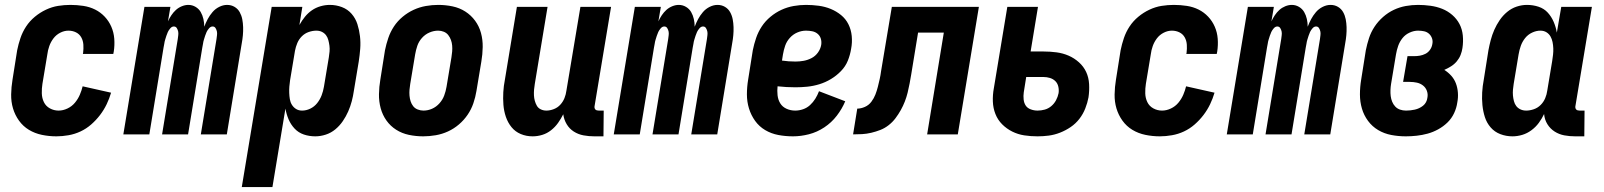

<svg xmlns="http://www.w3.org/2000/svg" viewBox="-20 -548 6540 783"><path d="M210 8Q180 8 151 2Q122 -4 98 -18.5Q74 -33 57.5 -56Q41 -79 33 -106Q25 -133 25.5 -163Q26 -193 31 -223L50 -343Q55 -368 63.5 -393Q72 -418 86.5 -440Q101 -462 122 -479.5Q143 -497 167.5 -508.5Q192 -520 217 -524Q242 -528 267 -528Q294 -528 320 -524Q346 -520 368 -509Q390 -498 407 -480Q424 -462 434 -439Q444 -416 446 -390Q448 -364 444 -338L442 -328H318L319 -333Q321 -349 320 -365.5Q319 -382 311.5 -395.5Q304 -409 290 -416Q276 -423 259 -423Q242 -423 225.5 -414.5Q209 -406 198 -391.5Q187 -377 181 -360Q175 -343 173 -326L153 -206Q150 -187 150.5 -167.5Q151 -148 159 -131.5Q167 -115 183.5 -106Q200 -97 219 -97Q237 -97 255 -105.5Q273 -114 285.5 -129Q298 -144 305.5 -161.5Q313 -179 317 -196L433 -170Q426 -146 415 -123Q404 -100 388 -79Q372 -58 352 -40.5Q332 -23 308.5 -12Q285 -1 259.5 3.5Q234 8 210 8Z M483 0 569 -520H675L665 -461Q671 -474 679 -486Q687 -498 697.5 -507.5Q708 -517 721.5 -522.5Q735 -528 748 -528Q764 -528 777.5 -520Q791 -512 798.5 -499Q806 -486 809.5 -470.5Q813 -455 813 -439Q819 -455 827 -470Q835 -485 846.5 -498.5Q858 -512 874 -520Q890 -528 906 -528Q923 -528 936.5 -520Q950 -512 957.5 -498.5Q965 -485 968 -469.5Q971 -454 971.5 -437.5Q972 -421 970.5 -404.5Q969 -388 966 -372L905 0H799L863 -389Q864 -397 865 -405Q866 -413 864.5 -420Q863 -427 859 -433.5Q855 -440 847 -440Q839 -440 832.5 -432.5Q826 -425 822.5 -417.5Q819 -410 816.5 -402Q814 -394 811.5 -386Q809 -378 808 -370Q807 -362 805 -354L747 0H641L705 -389Q706 -397 707 -405Q708 -413 706.5 -420Q705 -427 701 -433.5Q697 -440 689 -440Q681 -440 674.5 -432.5Q668 -425 664.5 -417.5Q661 -410 658.5 -402Q656 -394 653.5 -386Q651 -378 650 -370Q649 -362 647 -354L589 0Z M966 215 1088 -520H1213L1201 -446Q1211 -464 1223.5 -479.5Q1236 -495 1252 -506Q1268 -517 1287 -522.5Q1306 -528 1325 -528Q1351 -528 1374.5 -519Q1398 -510 1414 -491.5Q1430 -473 1437.5 -449.5Q1445 -426 1448 -400.5Q1451 -375 1449 -349Q1447 -323 1443 -297L1423 -177Q1420 -156 1414.5 -135Q1409 -114 1400 -93.5Q1391 -73 1378 -54Q1365 -35 1347.5 -20.5Q1330 -6 1308.5 1Q1287 8 1266 8Q1241 8 1219 0.5Q1197 -7 1181.5 -23.5Q1166 -40 1157 -61Q1148 -82 1144 -105L1091 215ZM1212 -97Q1229 -97 1245.5 -105Q1262 -113 1273.5 -127.5Q1285 -142 1291.5 -159Q1298 -176 1301 -194L1321 -314Q1323 -326 1324 -338Q1325 -350 1323.5 -361.5Q1322 -373 1319 -384.5Q1316 -396 1309.5 -404.5Q1303 -413 1293 -418Q1283 -423 1270 -423Q1255 -423 1239 -417.5Q1223 -412 1211 -400Q1199 -388 1192.5 -372.5Q1186 -357 1183 -341L1163 -221Q1161 -208 1160 -195Q1159 -182 1159.5 -169Q1160 -156 1162 -143.5Q1164 -131 1170.5 -120.5Q1177 -110 1187.5 -103.5Q1198 -97 1212 -97Z M1706 8Q1676 8 1647.5 2Q1619 -4 1595.5 -19Q1572 -34 1556 -56.5Q1540 -79 1532.5 -106.5Q1525 -134 1525.5 -164Q1526 -194 1531 -223L1550 -343Q1555 -368 1563.5 -393Q1572 -418 1586.5 -440Q1601 -462 1622 -479.5Q1643 -497 1667 -508Q1691 -519 1716.5 -523.5Q1742 -528 1767 -528Q1797 -528 1825.5 -522Q1854 -516 1877.5 -501Q1901 -486 1917.5 -463.5Q1934 -441 1941.5 -413.5Q1949 -386 1948.5 -356Q1948 -326 1943 -297L1923 -177Q1919 -152 1910.5 -127Q1902 -102 1887 -80Q1872 -58 1851.5 -40.5Q1831 -23 1807 -12Q1783 -1 1757 3.5Q1731 8 1706 8ZM1707 -97Q1725 -97 1742 -104.5Q1759 -112 1772 -126.5Q1785 -141 1791.5 -158.5Q1798 -176 1801 -194L1821 -314Q1823 -326 1824 -338Q1825 -350 1824 -362Q1823 -374 1819 -385Q1815 -396 1808 -405Q1801 -414 1790 -418.5Q1779 -423 1767 -423Q1749 -423 1731.5 -415.5Q1714 -408 1701 -393.5Q1688 -379 1682 -361.5Q1676 -344 1673 -326L1653 -206Q1651 -194 1650 -182Q1649 -170 1650 -158Q1651 -146 1654.5 -135Q1658 -124 1665 -115Q1672 -106 1683.5 -101.5Q1695 -97 1707 -97Z M2152 8Q2126 8 2103.5 -1.5Q2081 -11 2066 -29.5Q2051 -48 2043 -71.5Q2035 -95 2033 -120.5Q2031 -146 2032.5 -172Q2034 -198 2039 -223L2088 -520H2213L2161 -206Q2159 -195 2158 -183Q2157 -171 2157.5 -159.5Q2158 -148 2161 -137Q2164 -126 2169.5 -116.5Q2175 -107 2185.5 -102Q2196 -97 2208 -97Q2223 -97 2238.5 -103Q2254 -109 2265 -121Q2276 -133 2282 -148Q2288 -163 2290 -179L2347 -520H2472L2405 -117Q2404 -113 2404.5 -109Q2405 -105 2407.5 -102Q2410 -99 2414 -98Q2418 -97 2422 -97H2442L2441 8H2404Q2381 8 2359.5 4Q2338 0 2320 -11.5Q2302 -23 2291 -41.5Q2280 -60 2277 -82Q2268 -64 2256 -47Q2244 -30 2227.5 -17Q2211 -4 2191.5 2Q2172 8 2152 8Z M2483 0 2569 -520H2675L2665 -461Q2671 -474 2679 -486Q2687 -498 2697.5 -507.5Q2708 -517 2721.5 -522.5Q2735 -528 2748 -528Q2764 -528 2777.5 -520Q2791 -512 2798.5 -499Q2806 -486 2809.5 -470.5Q2813 -455 2813 -439Q2819 -455 2827 -470Q2835 -485 2846.5 -498.5Q2858 -512 2874 -520Q2890 -528 2906 -528Q2923 -528 2936.5 -520Q2950 -512 2957.5 -498.5Q2965 -485 2968 -469.5Q2971 -454 2971.5 -437.5Q2972 -421 2970.5 -404.5Q2969 -388 2966 -372L2905 0H2799L2863 -389Q2864 -397 2865 -405Q2866 -413 2864.5 -420Q2863 -427 2859 -433.5Q2855 -440 2847 -440Q2839 -440 2832.5 -432.5Q2826 -425 2822.5 -417.5Q2819 -410 2816.5 -402Q2814 -394 2811.5 -386Q2809 -378 2808 -370Q2807 -362 2805 -354L2747 0H2641L2705 -389Q2706 -397 2707 -405Q2708 -413 2706.5 -420Q2705 -427 2701 -433.5Q2697 -440 2689 -440Q2681 -440 2674.5 -432.5Q2668 -425 2664.5 -417.5Q2661 -410 2658.5 -402Q2656 -394 2653.5 -386Q2651 -378 2650 -370Q2649 -362 2647 -354L2589 0Z M3214 8Q3183 8 3154 2.5Q3125 -3 3100.5 -17.5Q3076 -32 3059.5 -55Q3043 -78 3034.5 -105.5Q3026 -133 3026 -163Q3026 -193 3031 -223L3050 -343Q3055 -368 3063.5 -393Q3072 -418 3086.5 -440Q3101 -462 3122 -479.5Q3143 -497 3167 -508Q3191 -519 3216.5 -523.5Q3242 -528 3267 -528Q3293 -528 3319 -524.5Q3345 -521 3368 -511.5Q3391 -502 3410 -486.5Q3429 -471 3440 -449Q3451 -427 3453.5 -401Q3456 -375 3451 -349Q3447 -324 3437.5 -300.5Q3428 -277 3409.5 -258Q3391 -239 3368.5 -225.5Q3346 -212 3321.5 -204.5Q3297 -197 3272.5 -194.5Q3248 -192 3224 -192Q3205 -192 3187.5 -193Q3170 -194 3151 -196Q3149 -178 3151 -159.5Q3153 -141 3162 -126.5Q3171 -112 3187.5 -104.5Q3204 -97 3223 -97Q3239 -97 3255 -102.5Q3271 -108 3283.5 -119.5Q3296 -131 3305 -145.5Q3314 -160 3320 -176L3427 -135Q3414 -104 3392.5 -76Q3371 -48 3341.5 -28.5Q3312 -9 3279 -0.5Q3246 8 3214 8ZM3224 -297Q3241 -297 3257.5 -300Q3274 -303 3289.5 -311Q3305 -319 3315.5 -333.5Q3326 -348 3329 -365Q3331 -378 3327.5 -390Q3324 -402 3314.5 -410Q3305 -418 3292.5 -420.5Q3280 -423 3267 -423Q3249 -423 3231.5 -415.5Q3214 -408 3201 -393.5Q3188 -379 3182 -361.5Q3176 -344 3173 -326L3169 -301Q3182 -299 3196 -298Q3210 -297 3224 -297Z M3459 0 3476 -105Q3491 -105 3507 -112Q3523 -119 3533.5 -133Q3544 -147 3550 -162.5Q3556 -178 3560 -194Q3564 -210 3567.5 -225.5Q3571 -241 3573 -257L3617 -520H3972L3886 0H3761L3829 -415H3724L3696 -244Q3693 -226 3689.5 -207.5Q3686 -189 3681.5 -170.5Q3677 -152 3670 -134Q3663 -116 3653.5 -99Q3644 -82 3632 -66Q3620 -50 3604 -37.5Q3588 -25 3570 -18Q3552 -11 3533 -6.5Q3514 -2 3495.5 -1Q3477 0 3459 0Z M4211 8Q4183 8 4157 4Q4131 0 4108 -11.5Q4085 -23 4067 -41Q4049 -59 4039.5 -83Q4030 -107 4029 -134Q4028 -161 4033 -188L4088 -520H4213L4183 -338H4236Q4263 -338 4289 -334.5Q4315 -331 4338 -321Q4361 -311 4380 -294Q4399 -277 4409.5 -254.5Q4420 -232 4421.5 -205Q4423 -178 4419 -151Q4415 -129 4406 -106Q4397 -83 4382 -63.5Q4367 -44 4346.5 -30Q4326 -16 4303 -7Q4280 2 4257 5Q4234 8 4211 8ZM4211 -97Q4226 -97 4240.5 -101Q4255 -105 4267 -115Q4279 -125 4286.5 -139Q4294 -153 4297 -168Q4299 -181 4296 -194.5Q4293 -208 4284 -217Q4275 -226 4262 -230Q4249 -234 4235 -234H4165L4155 -171Q4153 -157 4154.5 -142.5Q4156 -128 4163 -117.5Q4170 -107 4183.5 -102Q4197 -97 4211 -97Z M4710 8Q4680 8 4651 2Q4622 -4 4598 -18.5Q4574 -33 4557.5 -56Q4541 -79 4533 -106Q4525 -133 4525.5 -163Q4526 -193 4531 -223L4550 -343Q4555 -368 4563.5 -393Q4572 -418 4586.5 -440Q4601 -462 4622 -479.5Q4643 -497 4667.5 -508.5Q4692 -520 4717 -524Q4742 -528 4767 -528Q4794 -528 4820 -524Q4846 -520 4868 -509Q4890 -498 4907 -480Q4924 -462 4934 -439Q4944 -416 4946 -390Q4948 -364 4944 -338L4942 -328H4818L4819 -333Q4821 -349 4820 -365.5Q4819 -382 4811.5 -395.5Q4804 -409 4790 -416Q4776 -423 4759 -423Q4742 -423 4725.5 -414.5Q4709 -406 4698 -391.5Q4687 -377 4681 -360Q4675 -343 4673 -326L4653 -206Q4650 -187 4650.5 -167.5Q4651 -148 4659 -131.5Q4667 -115 4683.5 -106Q4700 -97 4719 -97Q4737 -97 4755 -105.5Q4773 -114 4785.5 -129Q4798 -144 4805.5 -161.5Q4813 -179 4817 -196L4933 -170Q4926 -146 4915 -123Q4904 -100 4888 -79Q4872 -58 4852 -40.5Q4832 -23 4808.5 -12Q4785 -1 4759.5 3.5Q4734 8 4710 8Z M4983 0 5069 -520H5175L5165 -461Q5171 -474 5179 -486Q5187 -498 5197.5 -507.5Q5208 -517 5221.5 -522.5Q5235 -528 5248 -528Q5264 -528 5277.5 -520Q5291 -512 5298.5 -499Q5306 -486 5309.5 -470.5Q5313 -455 5313 -439Q5319 -455 5327 -470Q5335 -485 5346.5 -498.5Q5358 -512 5374 -520Q5390 -528 5406 -528Q5423 -528 5436.5 -520Q5450 -512 5457.5 -498.5Q5465 -485 5468 -469.5Q5471 -454 5471.5 -437.5Q5472 -421 5470.5 -404.5Q5469 -388 5466 -372L5405 0H5299L5363 -389Q5364 -397 5365 -405Q5366 -413 5364.5 -420Q5363 -427 5359 -433.5Q5355 -440 5347 -440Q5339 -440 5332.5 -432.5Q5326 -425 5322.5 -417.5Q5319 -410 5316.5 -402Q5314 -394 5311.5 -386Q5309 -378 5308 -370Q5307 -362 5305 -354L5247 0H5141L5205 -389Q5206 -397 5207 -405Q5208 -413 5206.5 -420Q5205 -427 5201 -433.5Q5197 -440 5189 -440Q5181 -440 5174.5 -432.5Q5168 -425 5164.5 -417.5Q5161 -410 5158.5 -402Q5156 -394 5153.5 -386Q5151 -378 5150 -370Q5149 -362 5147 -354L5089 0Z M5713 8Q5683 8 5654 2.5Q5625 -3 5600.5 -17.5Q5576 -32 5559 -55Q5542 -78 5534 -105.5Q5526 -133 5526 -163Q5526 -193 5531 -223L5550 -343Q5555 -368 5563 -392.5Q5571 -417 5585.5 -439Q5600 -461 5620.5 -479Q5641 -497 5664.5 -508Q5688 -519 5713 -523.5Q5738 -528 5763 -528Q5788 -528 5813.5 -524.5Q5839 -521 5861.5 -512Q5884 -503 5902.5 -487Q5921 -471 5932 -450Q5943 -429 5945.5 -403.5Q5948 -378 5944 -352Q5942 -338 5936.5 -324Q5931 -310 5921 -298Q5911 -286 5897.5 -277.5Q5884 -269 5870 -263Q5886 -253 5898.5 -239Q5911 -225 5917.5 -207.5Q5924 -190 5925.5 -170Q5927 -150 5923 -130Q5920 -108 5910 -86.5Q5900 -65 5883 -48.5Q5866 -32 5845 -20.5Q5824 -9 5802 -3Q5780 3 5757.5 5.5Q5735 8 5713 8ZM5714 -97Q5723 -97 5732 -98Q5741 -99 5750 -101Q5759 -103 5767.5 -107Q5776 -111 5783.5 -117Q5791 -123 5795.5 -131.5Q5800 -140 5801 -149Q5804 -164 5799 -177.5Q5794 -191 5783 -199.5Q5772 -208 5758 -211Q5744 -214 5729 -214H5702L5720 -319H5747Q5759 -319 5770.5 -321Q5782 -323 5793 -328.5Q5804 -334 5811.5 -344.5Q5819 -355 5821 -367Q5824 -380 5820 -391.5Q5816 -403 5807.5 -410.5Q5799 -418 5787.5 -420.5Q5776 -423 5763 -423Q5746 -423 5728.5 -415Q5711 -407 5699.5 -392.5Q5688 -378 5682 -361Q5676 -344 5673 -326L5653 -206Q5651 -194 5650.5 -181Q5650 -168 5651.5 -156Q5653 -144 5657.5 -133Q5662 -122 5670 -113.5Q5678 -105 5689.5 -101Q5701 -97 5714 -97Z M6148 8Q6122 8 6098.5 -1Q6075 -10 6059 -28.5Q6043 -47 6035.5 -70.5Q6028 -94 6025.5 -119.5Q6023 -145 6024.5 -171Q6026 -197 6031 -223L6050 -343Q6054 -364 6059.5 -385Q6065 -406 6074 -426.5Q6083 -447 6096 -466Q6109 -485 6126.5 -499.5Q6144 -514 6165 -521Q6186 -528 6207 -528Q6232 -528 6254.5 -520.5Q6277 -513 6292 -496.5Q6307 -480 6316 -459Q6325 -438 6329 -415L6347 -520H6472L6405 -117Q6404 -113 6404.5 -109Q6405 -105 6407.5 -102Q6410 -99 6414 -98Q6418 -97 6422 -97H6442L6441 8H6404Q6381 8 6359.5 4Q6338 0 6320 -11.5Q6302 -23 6290.5 -41.5Q6279 -60 6277 -83Q6268 -64 6255.5 -47Q6243 -30 6225.5 -17Q6208 -4 6188 2Q6168 8 6148 8ZM6204 -97Q6219 -97 6235 -102.5Q6251 -108 6263 -120Q6275 -132 6281.5 -147.5Q6288 -163 6290 -179L6310 -299Q6312 -312 6313.5 -325Q6315 -338 6314.5 -351Q6314 -364 6311.5 -376.5Q6309 -389 6303 -399.5Q6297 -410 6286.5 -416.5Q6276 -423 6262 -423Q6245 -423 6228 -415Q6211 -407 6199.5 -392.5Q6188 -378 6182 -361Q6176 -344 6173 -326L6153 -206Q6151 -194 6150 -182Q6149 -170 6150 -158.5Q6151 -147 6154 -135.5Q6157 -124 6163.5 -115.5Q6170 -107 6180.5 -102Q6191 -97 6204 -97Z"/></svg>

Font: Iosevka Term Curly Extrabold
Style: Italic
Weight: 800
Italic angle: -9°
Designer: Belleve Invis
Foundry: Belleve Invis
Version: Version 32.3.0